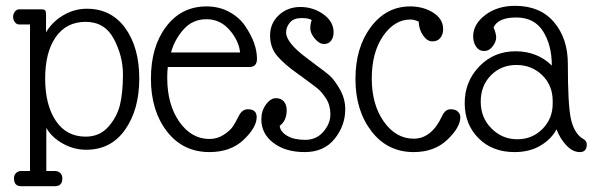

<svg xmlns="http://www.w3.org/2000/svg" viewBox="-20 -512 2034 659"><path d="M83 75V-428H46Q37 -428 31 -436Q25 -444 25 -454Q25 -464 31 -472Q37 -480 46 -480H120Q132 -480 135 -476.5Q138 -473 138 -462V-401Q159 -437 197 -459.5Q235 -482 278 -482Q362 -482 410 -415.5Q458 -349 458 -242.5Q458 -136 409.5 -67Q361 2 276 2Q233 2 195 -19.5Q157 -41 139 -73V75H169Q180 75 187 82Q194 89 194 100Q194 127 169 127H52Q28 127 28 100Q28 89 35 82Q42 75 52 75ZM274 -43Q322 -43 352 -77Q382 -111 392 -153Q402 -195 402 -257Q402 -319 371 -378Q340 -437 274 -437Q208 -437 171.5 -385Q135 -333 135 -242.5Q135 -152 171.5 -97.5Q208 -43 274 -43Z M567 -332H804Q800 -372 768 -409Q736 -446 688.5 -446Q641 -446 610 -411Q579 -376 567 -332ZM699 10Q608 10 553 -61Q498 -132 498 -242Q498 -352 550.5 -421Q603 -490 689 -490Q733 -490 768 -470.5Q803 -451 822 -422Q862 -363 862 -310Q862 -282 836 -282H556Q554 -269 554 -245Q554 -153 595.5 -94Q637 -35 699 -35Q726 -35 748 -49.5Q770 -64 779 -77.5Q788 -91 799.5 -114Q811 -137 831 -137Q861 -137 861 -110Q861 -75 816.5 -32.5Q772 10 699 10Z M962 -401Q962 -365 1034 -312L1067 -287Q1095 -267 1111.5 -252.5Q1128 -238 1146.5 -205.5Q1165 -173 1165 -137Q1165 -81 1128.5 -35.5Q1092 10 1026 10Q960 10 918.5 -21.5Q877 -53 877 -102Q877 -132 893 -153.5Q909 -175 927 -175Q945 -175 954.5 -163.5Q964 -152 964 -134Q964 -98 940 -80Q942 -60 965.5 -46Q989 -32 1027.5 -32Q1066 -32 1090 -60Q1114 -88 1114 -119.5Q1114 -151 1099 -174Q1084 -197 1069 -209Q1054 -221 1021 -245L1003 -258Q955 -292 931 -320.5Q907 -349 907 -390.5Q907 -432 937 -460Q967 -488 1011 -488Q1055 -488 1090 -463Q1125 -438 1125 -401Q1125 -384 1116.5 -372.5Q1108 -361 1092 -361Q1076 -361 1060.5 -379.5Q1045 -398 1045 -414.5Q1045 -431 1050 -443Q1041 -450 1014.5 -450Q988 -450 975 -434.5Q962 -419 962 -401Z M1560 -110Q1560 -75 1515.5 -32.5Q1471 10 1400 10Q1310 10 1255 -61.5Q1200 -133 1200 -241Q1200 -349 1253 -419.5Q1306 -490 1388 -490Q1433 -490 1467 -468.5Q1501 -447 1501 -412Q1501 -394 1491.5 -382Q1482 -370 1464 -370Q1446 -370 1432 -390.5Q1418 -411 1417 -438Q1401 -445 1389 -445Q1334 -445 1295 -388.5Q1256 -332 1256 -242.5Q1256 -153 1297.5 -94.5Q1339 -36 1400 -36Q1461 -36 1497 -113Q1508 -137 1526 -137Q1544 -137 1552 -128.5Q1560 -120 1560 -110Z M1748 -492Q1834 -492 1881.5 -436Q1929 -380 1929 -293Q1929 -155 1939 -106.5Q1949 -58 1977 -38Q1994 -30 1994 -16Q1994 10 1970 10Q1946 10 1924.5 -12.5Q1903 -35 1890 -68Q1873 -35 1835.5 -12.5Q1798 10 1746 10Q1670 10 1622.5 -37.5Q1575 -85 1575 -158.5Q1575 -232 1625 -284Q1675 -336 1749.5 -336Q1824 -336 1874 -287Q1874 -357 1844 -404.5Q1814 -452 1752 -452Q1690 -452 1674 -418Q1683 -397 1683 -383Q1683 -369 1671 -353Q1659 -337 1641.5 -337Q1624 -337 1614 -352Q1604 -367 1604 -387Q1604 -429 1645.5 -460.5Q1687 -492 1748 -492ZM1877 -156V-165Q1877 -219 1841 -254Q1805 -289 1752.5 -289Q1700 -289 1665 -253.5Q1630 -218 1630 -163Q1630 -108 1667 -71Q1704 -34 1755.5 -34Q1807 -34 1842 -69.5Q1877 -105 1877 -156Z"/></svg>

Font: Glass Antiqua
Style: Regular
Weight: 400
Version: 1.001